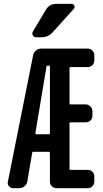

<svg xmlns="http://www.w3.org/2000/svg" viewBox="-20 -985 540 1005"><path d="M274.4 -964.8H354.5Q364.3 -964.8 368.7 -955.6Q373 -946.3 366.2 -938.5L256.8 -817.4Q232.4 -790 199.2 -790H168.9Q157.2 -790 151.9 -799.8Q146.5 -809.6 152.3 -820.3L220.7 -934.6Q238.3 -964.8 274.4 -964.8ZM223.6 -637.7 165 -287.1Q165 -282.2 169.9 -282.2H236.3Q241.2 -282.2 241.2 -287.1V-637.7Q241.2 -641.6 236.3 -641.6H230.5Q223.6 -641.6 223.6 -637.7ZM48.8 0Q35.2 0 26.4 -11.2Q17.6 -22.5 21.5 -35.2L153.3 -695.3Q156.2 -710 167.5 -720.2Q178.7 -730.5 195.3 -730.5H439.5Q454.1 -730.5 463.9 -720.2Q473.6 -710 473.6 -695.3V-668.9Q473.6 -654.3 463.9 -644Q454.1 -633.8 439.5 -633.8H348.6Q343.8 -633.8 343.8 -628.9V-442.4Q343.8 -438.5 348.6 -438.5H428.7Q443.4 -438.5 453.6 -427.7Q463.9 -417 463.9 -402.3V-379.9Q463.9 -365.2 454.1 -355Q444.3 -344.7 428.7 -344.7H348.6Q343.8 -344.7 343.8 -339.8V-100.6Q343.8 -95.7 348.6 -95.7H439.5Q454.1 -95.7 463.9 -85.9Q473.6 -76.2 473.6 -60.5V-35.2Q473.6 -20.5 463.9 -10.3Q454.1 0 439.5 0H276.4Q261.7 0 251.5 -9.8Q241.2 -19.5 241.2 -35.2V-184.6Q241.2 -189.5 236.3 -190.4H154.3Q148.4 -190.4 148.4 -184.6L123 -35.2Q120.1 -20.5 108.4 -10.3Q96.7 0 82 0Z"/></svg>

Font: Rounded-L Mgen+ 1m medium
Style: Regular
Weight: 500
Designer: [Source Han Sans]
Ryoko NISHIZUKA  (kana & ideographs); Paul D. Hunt (Latin, Greek & Cyrillic); Wenlong ZHANG  (bopomofo
Version: Version 1.059.20150602